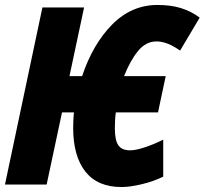

<svg xmlns="http://www.w3.org/2000/svg" viewBox="-25 -744 825 774"><path d="M270 -228Q270 -260 273 -291H225L163 0H-5L146 -714H314L255 -437H306Q349 -566 427 -645Q505 -724 610 -724Q663 -724 704 -711.5Q745 -699 780 -673L701 -540Q649 -577 606 -577Q563 -577 531.5 -538.5Q500 -500 475 -437H643L612 -291H442Q438 -263 438 -227Q438 -179 452 -158.5Q466 -138 499 -138Q523 -138 560 -150.5Q597 -163 633 -181V-32Q595 -13 547 -1.5Q499 10 465 10Q368 10 319 -52.5Q270 -115 270 -228Z"/></svg>

Font: Noto Sans UI CondBlack
Style: Italic
Weight: 900
Width: 3
Italic angle: -12°
Designer: Monotype Design Team
Foundry: Monotype Imaging Inc.
Version: Version 1.001